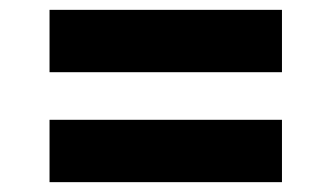

<svg xmlns="http://www.w3.org/2000/svg" viewBox="-20 -537 670 388"><path d="M80.1 -168.9V-294.9H549.8V-168.9ZM80.1 -391.1V-517.1H549.8V-391.1Z"/></svg>

Font: Overpass
Style: Bold
Weight: 700
Designer: Delve Withrington
Foundry: Delve Fonts
Version: Version 1.001